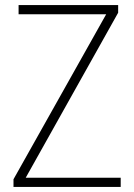

<svg xmlns="http://www.w3.org/2000/svg" viewBox="-20 -734 527 754"><path d="M454 0H33V-30L397 -678H53V-714H444V-684L81 -36H454Z"/></svg>

Font: Noto Sans Arabic SemCond ExtLt
Style: Regular
Weight: 200
Width: 4
Designer: Monotype Design Team, Nadine Chahine, Nizar Qandah and Khaled Hosny
Foundry: Monotype Imaging Inc.
Version: Version 2.012; ttfautohint (v1.8.4.7-5d5b)